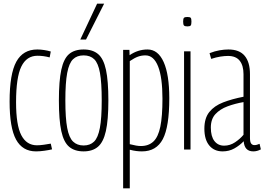

<svg xmlns="http://www.w3.org/2000/svg" viewBox="-20 -810 1433 1040"><path d="M32 -260Q32 -410 68.5 -476Q105 -542 182 -542Q199 -542 219 -539Q239 -536 255 -531L249 -499Q216 -508 183 -508Q124 -508 95.5 -449.5Q67 -391 67 -256Q67 -132 95.5 -77.5Q124 -23 180 -23Q196 -23 217.5 -26Q239 -29 255 -32L262 -1Q245 3 220.5 6.5Q196 10 175 10Q102 10 67 -54Q32 -118 32 -260Z M299 -266Q299 -372 312 -432Q325 -492 354 -517Q383 -542 433 -542Q482 -542 511.5 -517Q541 -492 554 -432Q567 -372 567 -266Q567 -160 553.5 -100Q540 -40 510.5 -15Q481 10 433 10Q384 10 354.5 -15Q325 -40 312 -100Q299 -160 299 -266ZM334 -266Q334 -170 344 -117Q354 -64 376 -43Q398 -22 433 -22Q468 -22 489.5 -43Q511 -64 521 -117Q531 -170 531 -266Q531 -362 521.5 -415Q512 -468 490.5 -489Q469 -510 433 -510Q397 -510 375.5 -489Q354 -468 344 -415Q334 -362 334 -266ZM415 -596 506 -790H544L446 -596Z M647 210V-540H681L682 -511Q727 -542 779 -542Q836 -542 866.5 -474Q897 -406 897 -278Q897 -123 862 -56.5Q827 10 749 10Q734 10 718 8Q702 6 683 1V210ZM743 -19Q785 -19 811 -43.5Q837 -68 848.5 -124Q860 -180 860 -275Q860 -390 836.5 -450Q813 -510 768 -510Q746 -510 727 -503Q708 -496 683 -479V-29Q721 -19 743 -19Z M995 -667Q981 -667 976.5 -672Q972 -677 972 -693Q972 -709 976.5 -713.5Q981 -718 995 -718Q1009 -718 1013 -713.5Q1017 -709 1017 -693Q1017 -677 1013 -672Q1009 -667 995 -667ZM977 0V-532H1012V0Z M1087 -113Q1087 -170 1114 -203.5Q1141 -237 1189 -255.5Q1237 -274 1299 -286V-408Q1299 -455 1278.5 -481Q1258 -507 1215 -507Q1197 -507 1174 -503.5Q1151 -500 1124 -491L1115 -522Q1143 -533 1169 -537.5Q1195 -542 1217 -542Q1277 -542 1305.5 -507.5Q1334 -473 1334 -409V-64Q1334 -41 1340.5 -32.5Q1347 -24 1358 -24Q1371 -24 1386 -31L1393 -1Q1373 10 1352 10Q1304 10 1300 -45Q1278 -22 1249.5 -6Q1221 10 1186 10Q1140 10 1113.5 -22Q1087 -54 1087 -113ZM1122 -119Q1122 -71 1141.5 -46Q1161 -21 1194 -21Q1226 -21 1253.5 -39.5Q1281 -58 1299 -80V-257Q1253 -249 1212.5 -234Q1172 -219 1147 -192Q1122 -165 1122 -119Z"/></svg>

Font: Georama Condensed ExtraLight
Style: Regular
Weight: 200
Width: 3
Designer: Jean-Baptiste Levee
Foundry: Production Type
Version: Version 1.000